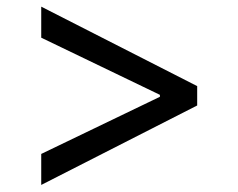

<svg xmlns="http://www.w3.org/2000/svg" viewBox="-20 -565 699 563"><path d="M558.2 -255.7 100.9 -22.7V-113.6L448.9 -281.2V-286.9L100.9 -454.5V-545.5L558.2 -312.5Z"/></svg>

Font: Inter Zeller
Style: Regular
Weight: 400
Designer: Rasmus Andersson; Joe Bland
Foundry: zeller
Version: Version 3.015;git-dec3a8cb1